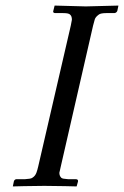

<svg xmlns="http://www.w3.org/2000/svg" viewBox="-20 -665 445 689"><path d="M238 -594C237 -590 236 -584 234 -573L117 -67C115 -59 113 -51 111 -46C108 -38 104 -32 96 -27C92 -24 84 -23 70 -22H40C37 -22 32 -21 30 -15L26 4C26 4 95 2 139 2C185 2 255 4 255 4L260 -14C260 -18 260 -21 253 -22H224C211 -23 203 -24 200 -27C195 -32 193 -38 193 -45C195 -52 196 -59 198 -67L314 -573C316 -581 318 -587 320 -595C322 -602 327 -607 335 -613C339 -616 348 -618 361 -618H391C398 -619 400 -624 401 -626L405 -645L288 -642L176 -645L171 -625C170 -621 172 -619 177 -618H207C221 -618 228 -616 231 -613C236 -609 238 -603 238 -594Z"/></svg>

Font: Libertinus Serif
Style: Italic
Weight: 400
Italic angle: -12°
Designer: Philipp H. Poll, Khaled Hosny
Foundry: Caleb Maclennan
Version: Version 7.050;RELEASE